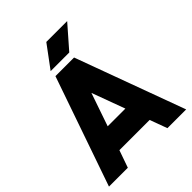

<svg xmlns="http://www.w3.org/2000/svg" viewBox="-242 -1024 1159 1159"><g transform="rotate(-45 337.0 -444.5)"><path d="M258 -265 331 -477 409 -265ZM206 -113H464L505 -2H665L408 -702H249L6 -2H167ZM250 -744H409L534 -887H356Z"/></g></svg>

Font: Unageo
Style: ExtraBold
Weight: 800
Designer: Richard Sepsi
Foundry: Richard Sepsi
Version: Version 2.000